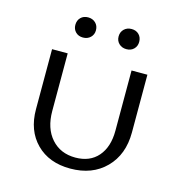

<svg xmlns="http://www.w3.org/2000/svg" viewBox="-98 -725 772 819"><g transform="rotate(15 288.0 -315.5)"><path d="M147 -592Q147 -612 159.5 -624.5Q172 -637 192 -637Q212 -637 225 -624.5Q238 -612 238 -592Q238 -573 225 -560.5Q212 -548 192 -548Q172 -548 159.5 -560.5Q147 -573 147 -592ZM338 -592Q338 -612 351 -624.5Q364 -637 384 -637Q404 -637 416.5 -624.5Q429 -612 429 -592Q429 -573 416.5 -560.5Q404 -548 384 -548Q364 -548 351 -560.5Q338 -573 338 -592ZM284 6Q190 6 134 -50.5Q78 -107 78 -201V-466H147V-212Q147 -135 187 -90Q227 -45 293 -45Q357 -45 393 -86.5Q429 -128 429 -200V-466H499V-211Q499 -113 440 -53.5Q381 6 284 6Z"/></g></svg>

Font: EauTestSC
Style: Regular
Weight: 400
Designer: Christian Thalmann (Catharsis Fonts)
Version: Version 0.001;PS 000.001;hotconv 1.0.88;makeotf.lib2.5.64775